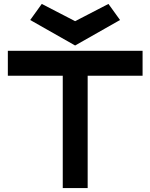

<svg xmlns="http://www.w3.org/2000/svg" viewBox="-20 -959 767 979"><path d="M707 -700H20V-573H300V0H427V-573H707ZM134 -857 363 -727 592 -857 533 -939 363 -851 193 -939Z"/></svg>

Font: Audiowide
Style: Regular
Weight: 400
Designer: Astigmatic (AOETI)
Foundry: Astigmatic (AOETI)
Version: Version 1.002